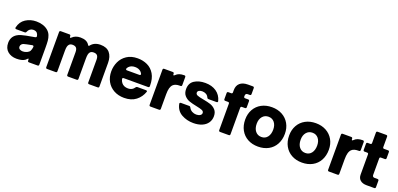

<svg xmlns="http://www.w3.org/2000/svg" viewBox="12 -1730 5619 2710"><g transform="rotate(20 2821.5 -375.5)"><path d="M33 -159Q33 -249 104 -296Q131 -313 163.5 -323Q196 -333 238 -341L366 -364Q375 -366 379.5 -371.5Q384 -377 383 -387Q377 -417 362 -433Q343 -453 305 -453Q279 -453 257 -437.5Q235 -422 225 -395Q219 -378 203 -378H76Q65 -378 60.5 -384Q56 -390 58 -400Q78 -489 148 -534Q218 -579 306 -579Q358 -579 403.5 -565Q449 -551 482 -523Q515 -495 530 -457Q545 -419 548.5 -378Q552 -337 552 -269V-20Q552 0 532 0H404Q384 0 384 -20V-29Q384 -47 377 -47Q372 -47 368 -40Q355 -26 344 -18Q301 12 219 12Q138 12 85.5 -32.5Q33 -77 33 -159ZM329 -129Q358 -142 370.5 -164.5Q383 -187 387 -225V-227Q387 -237 381 -241.5Q375 -246 365 -244L285 -228Q257 -223 241.5 -217Q226 -211 216 -201Q201 -186 201 -165Q201 -140 220 -127.5Q239 -115 268 -115Q298 -115 329 -129Z M676 0Q656 0 656 -20V-547Q656 -567 676 -567H804Q824 -567 824 -547V-541Q824 -525 832 -525Q838 -525 846 -533Q893 -579 969 -579Q1067 -579 1103 -517Q1110 -507 1115 -507Q1120 -507 1126 -515Q1176 -579 1270 -579Q1363 -579 1409 -524.5Q1455 -470 1455 -374V-20Q1455 0 1435 0H1307Q1287 0 1287 -20V-359Q1287 -405 1269.5 -424.5Q1252 -444 1215 -444Q1179 -444 1162 -424Q1150 -410 1145 -387Q1140 -364 1140 -328V-20Q1140 0 1120 0H992Q972 0 972 -20V-359Q972 -405 954 -424.5Q936 -444 898 -444Q863 -444 846 -423Q834 -409 829 -387Q824 -365 824 -328V-20Q824 0 804 0Z M1538 -279Q1538 -355 1569.5 -423.5Q1601 -492 1666.5 -535.5Q1732 -579 1829 -579Q1908 -579 1974.5 -548Q2041 -517 2081.5 -449Q2122 -381 2122 -277V-268Q2122 -248 2102 -248H1736Q1725 -248 1720.5 -242Q1716 -236 1719 -226Q1726 -197 1743 -175Q1777 -132 1843 -132Q1875 -132 1899 -145.5Q1923 -159 1937 -182Q1946 -196 1960 -196H2089Q2100 -196 2105 -191Q2110 -186 2108 -179Q2079 -94 2010.5 -41Q1942 12 1834 12Q1746 12 1678.5 -25.5Q1611 -63 1574.5 -129Q1538 -195 1538 -279ZM1928 -367Q1936 -367 1941.5 -371Q1947 -375 1947 -382L1945 -390Q1935 -408 1925 -418Q1892 -451 1835 -451Q1778 -451 1745 -418Q1732 -405 1725 -389Q1724 -386 1724 -382Q1724 -375 1729 -371Q1734 -367 1742 -367Z M2229 0Q2209 0 2209 -20V-547Q2209 -567 2229 -567H2357Q2377 -567 2377 -547V-541Q2377 -526 2385 -526Q2392 -526 2399 -534Q2424 -559 2454 -569Q2484 -579 2527 -579Q2547 -579 2547 -559V-439Q2547 -419 2527 -419H2515Q2451 -419 2419 -389Q2397 -368 2387 -332Q2377 -296 2377 -239V-20Q2377 0 2357 0Z M2597 -174 2596 -180Q2596 -187 2601.5 -191.5Q2607 -196 2615 -196H2739Q2755 -196 2762 -180Q2778 -148 2808 -131.5Q2838 -115 2872 -115Q2907 -115 2929.5 -129Q2952 -143 2952 -166Q2952 -192 2924 -204Q2896 -216 2835 -228Q2768 -241 2724 -256.5Q2680 -272 2648 -308Q2616 -344 2616 -406Q2616 -494 2681 -536.5Q2746 -579 2844 -579Q2943 -579 3010.5 -532.5Q3078 -486 3100 -401L3101 -395Q3101 -379 3082 -379H2962Q2946 -379 2939 -395Q2926 -425 2900 -439Q2874 -453 2843 -453Q2812 -453 2793.5 -441Q2775 -429 2775 -410Q2775 -384 2803.5 -372.5Q2832 -361 2894 -350Q2962 -338 3007 -323Q3052 -308 3084.5 -273Q3117 -238 3117 -177Q3117 -121 3087.5 -78Q3058 -35 3003 -11.5Q2948 12 2874 12Q2776 12 2696.5 -32.5Q2617 -77 2597 -174Z M3274 0Q3254 0 3254 -20V-417Q3254 -437 3234 -437H3193Q3173 -437 3173 -457V-547Q3173 -567 3193 -567H3234Q3254 -567 3254 -587V-622Q3254 -689 3296 -726Q3338 -763 3416 -763H3489Q3509 -763 3509 -743V-654Q3509 -634 3489 -634H3457Q3444 -634 3434 -626Q3424 -618 3424 -597V-587Q3424 -567 3444 -567H3489Q3509 -567 3509 -547V-457Q3509 -437 3489 -437H3444Q3424 -437 3424 -417V-20Q3424 0 3404 0Z M3547 -287Q3547 -373 3584.5 -439.5Q3622 -506 3689.5 -542.5Q3757 -579 3845 -579Q3933 -579 4000.5 -542Q4068 -505 4105.5 -439Q4143 -373 4143 -287Q4143 -198 4106 -130Q4069 -62 4001.5 -25Q3934 12 3845 12Q3757 12 3689.5 -25Q3622 -62 3584.5 -130Q3547 -198 3547 -287ZM3968 -287Q3968 -354 3934.5 -395Q3901 -436 3845 -436Q3789 -436 3754.5 -395Q3720 -354 3720 -287Q3720 -216 3754 -174Q3788 -132 3845 -132Q3902 -132 3935 -174.5Q3968 -217 3968 -287Z M4207 -287Q4207 -373 4244.5 -439.5Q4282 -506 4349.5 -542.5Q4417 -579 4505 -579Q4593 -579 4660.5 -542Q4728 -505 4765.5 -439Q4803 -373 4803 -287Q4803 -198 4766 -130Q4729 -62 4661.5 -25Q4594 12 4505 12Q4417 12 4349.5 -25Q4282 -62 4244.5 -130Q4207 -198 4207 -287ZM4628 -287Q4628 -354 4594.5 -395Q4561 -436 4505 -436Q4449 -436 4414.5 -395Q4380 -354 4380 -287Q4380 -216 4414 -174Q4448 -132 4505 -132Q4562 -132 4595 -174.5Q4628 -217 4628 -287Z M4910 0Q4890 0 4890 -20V-547Q4890 -567 4910 -567H5038Q5058 -567 5058 -547V-541Q5058 -526 5066 -526Q5073 -526 5080 -534Q5105 -559 5135 -569Q5165 -579 5208 -579Q5228 -579 5228 -559V-439Q5228 -419 5208 -419H5196Q5132 -419 5100 -389Q5078 -368 5068 -332Q5058 -296 5058 -239V-20Q5058 0 5038 0Z M5475 0Q5413 0 5378.5 -29.5Q5344 -59 5344 -113V-416Q5344 -436 5324 -436H5286Q5266 -436 5266 -456V-547Q5266 -567 5286 -567H5324Q5344 -567 5344 -587V-743Q5344 -763 5364 -763H5492Q5512 -763 5512 -743V-587Q5512 -567 5532 -567H5590Q5610 -567 5610 -547V-456Q5610 -436 5590 -436H5532Q5512 -436 5512 -416V-170Q5512 -136 5546 -136H5589Q5609 -136 5609 -116V-20Q5609 0 5589 0Z"/></g></svg>

Font: Open Sauce Two Black
Style: Regular
Weight: 900
Designer: Alfredo Marco Pradil
Foundry: Creative Sauce Fz LLC
Version: Version 1.477